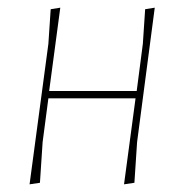

<svg xmlns="http://www.w3.org/2000/svg" viewBox="-20 -476 481 500"><path d="M137 -456 108 -239H336L352 -362L358 -452L383 -456L337 -106L330 0L303 4L333 -220H106L91 -106L84 0L57 4L106 -362L112 -452Z"/></svg>

Font: Alegreya Sans Thin
Style: Italic
Weight: 100
Italic angle: -7°
Designer: Juan Pablo del Peral
Foundry: Huerta Tipografica
Version: Version 2.007